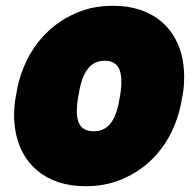

<svg xmlns="http://www.w3.org/2000/svg" viewBox="-20 -596 657 664"><path d="M36 -269 34 -259C27 -217 27 -178 34 -140C54 -32 135 48 276 48C320 48 361 41 401 24C511 -21 589 -122 610 -259L612 -269C619 -312 618 -351 612 -388C592 -496 512 -576 371 -576C327 -576 286 -569 246 -552C137 -507 57 -406 36 -269ZM396 -269 394 -259C382 -179 354 -142 305 -142C253 -142 237 -178 250 -259L252 -269C264 -348 293 -386 342 -386C392 -386 408 -348 396 -269Z"/></svg>

Font: Asimov Print
Style: EIt
Weight: 500
Designer: Google
Version: Version 2.000980; 2014